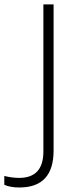

<svg xmlns="http://www.w3.org/2000/svg" viewBox="-103 -683 353 871"><path d="M-15.1 167.5Q-56.6 167.5 -83.5 155.3V115.2Q-47.9 124 -16.1 124Q93.8 124 93.8 4.4V-663.1H140.1V0Q140.1 167.5 -15.1 167.5Z"/></svg>

Font: Bpm'online Open Sans Light
Style: Regular
Weight: 300
Foundry: Ascender Corporation
Version: Version 1.10